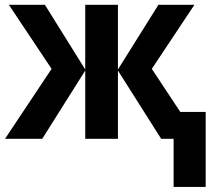

<svg xmlns="http://www.w3.org/2000/svg" viewBox="-20 -566 876 783"><path d="M772.9 -546.4 599.1 -285.2 715.3 -109.4H818.8V196.3H688V0H637.2L460.9 -278.3V0H327.6V-278.3L152.3 0H0.5L190.4 -285.2L16.1 -546.4H163.1L327.6 -282.7V-546.4H460.9V-282.7L626 -546.4Z"/></svg>

Font: Open Sans SemiCondensed
Style: Bold
Weight: 700
Width: 4
Designer: Monotype Design Team
Foundry: Monotype Imaging Inc.
Version: Version 3.003